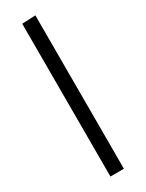

<svg xmlns="http://www.w3.org/2000/svg" viewBox="-201 -782 618 814"><g transform="rotate(-30 108.5 -375.5)"><path d="M75 -748 141 -751V0H75Z"/></g></svg>

Font: Murecho Thin Light
Style: Regular
Weight: 300
Version: Version 1.010